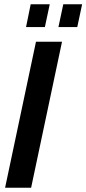

<svg xmlns="http://www.w3.org/2000/svg" viewBox="-20 -887 408 907"><path d="M150 -690H273L127 0H4ZM125 -867H215L192 -759H103ZM279 -867H368L345 -759H256Z"/></svg>

Font: Decalotype SemiBold Italic
Style: Regular
Weight: 600
Italic angle: -12°
Designer: Alfredo Marco Pradil
Foundry: Alfredo Marco Pradil
Version: Version 1.0